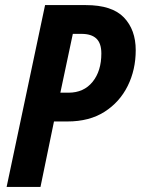

<svg xmlns="http://www.w3.org/2000/svg" viewBox="-20 -734 553 754"><path d="M6 0 157 -714H317Q420 -714 466.5 -665.5Q513 -617 513 -537Q513 -460 481.5 -396.5Q450 -333 390.5 -295Q331 -257 245 -257H192L139 0ZM249 -370Q309 -370 343.5 -412.5Q378 -455 378 -524Q378 -564 358.5 -582.5Q339 -601 300 -601H266L217 -370Z"/></svg>

Font: Noto Sans Condensed
Style: Bold Italic
Weight: 700
Width: 3
Italic angle: -12°
Designer: Monotype Design Team
Foundry: Monotype Imaging Inc.
Version: Version 2.013; ttfautohint (v1.8.4.7-5d5b)